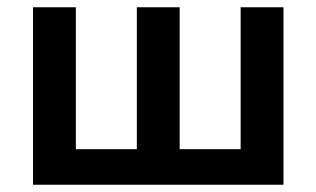

<svg xmlns="http://www.w3.org/2000/svg" viewBox="-20 -509 872 529"><path d="M71 0V-489H189V-98H357V-489H475V-98H643V-489H761V0Z"/></svg>

Font: Nunito Sans 12pt ExtraLight
Style: Regular
Weight: 200
Designer: Vernon Adams
Foundry: Vernon Adams
Version: Version 3.101;gftools[0.9.27]